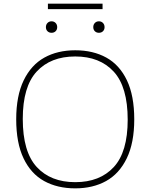

<svg xmlns="http://www.w3.org/2000/svg" viewBox="-20 -1025 826 1054"><path d="M69 -370Q69 -499 110 -583.8Q151 -668.5 223.5 -708.8Q296 -749 393 -749Q491 -749 563.8 -708.8Q636.5 -668.5 676.8 -584Q717 -499.5 717 -370Q717 -241 676 -156.2Q635 -71.5 562.5 -31.2Q490 9 393 9Q295 9 222.2 -31.2Q149.5 -71.5 109.2 -156Q69 -240.5 69 -370ZM681 -368Q681 -548 604.5 -631.5Q528 -715 393 -715Q258 -715 181.5 -632.2Q105 -549.5 105 -372Q105 -192 181.5 -108.5Q258 -25 393 -25Q528 -25 604.5 -107.8Q681 -190.5 681 -368ZM232 -876Q232 -890 240.8 -899Q249.5 -908 263 -908Q276.5 -908 285.2 -899Q294 -890 294 -876Q294 -862 285.2 -853.5Q276.5 -845 263 -845Q249.5 -845 240.8 -853.5Q232 -862 232 -876ZM492 -876Q492 -890 500.8 -899Q509.5 -908 523 -908Q536.5 -908 545.2 -899Q554 -890 554 -876Q554 -862 545.2 -853.5Q536.5 -845 523 -845Q509.5 -845 500.8 -853.5Q492 -862 492 -876ZM243 -975V-1005H543V-975Z"/></svg>

Font: Encode Sans Expanded Thin
Style: Regular
Weight: 250
Width: 7
Designer: Multiple Designers
Foundry: Impallari Type
Version: Version 2.000